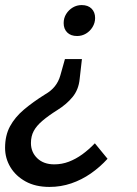

<svg xmlns="http://www.w3.org/2000/svg" viewBox="-28 -545 541 757"><path d="M-8 38Q-8 -11 11.5 -47Q31 -83 66.5 -113Q102 -143 150 -173Q173 -186 188 -204.5Q203 -223 210 -248L228 -312H295L286 -233Q282 -192 258.5 -163Q235 -134 198 -111Q163 -89 139.5 -69Q116 -49 105 -28.5Q94 -8 94 19Q94 55 119 79Q144 103 186 103Q216 103 243.5 92.5Q271 82 296.5 63.5Q322 45 346 20L396 81Q366 114 330 139Q294 164 253 178Q212 192 167 192Q112 192 73 170.5Q34 149 13 114Q-8 79 -8 38ZM223 -454Q223 -474 233 -490Q243 -506 259 -515.5Q275 -525 294 -525Q319 -525 333 -511Q347 -497 347 -474Q347 -455 337 -438.5Q327 -422 311 -412.5Q295 -403 276 -403Q251 -403 237 -417Q223 -431 223 -454Z"/></svg>

Font: Radio Canada
Style: Italic
Weight: 400
Italic angle: -12°
Designer: Charles Daoud, Etienne Aubert Bonn, Alexandre Saumier Demers, Jacques Le Bailly
Foundry: Radio-Canada
Version: Version 2.104;gftools[0.9.28.dev5+ged2979d]